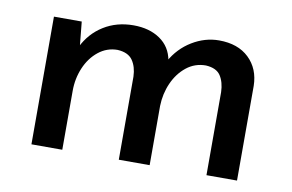

<svg xmlns="http://www.w3.org/2000/svg" viewBox="-55 -527 940 619"><g transform="rotate(10 415.5 -217.5)"><path d="M170 -418 179 -327 174 -335Q197 -382 239.5 -408.5Q282 -435 337 -435Q389 -435 424 -411Q459 -387 467 -343L462 -339Q487 -384 529 -409.5Q571 -435 617 -435Q679 -435 715 -400.5Q751 -366 752 -310V0H652V-272Q651 -304 637.5 -325Q624 -346 589 -348Q553 -348 525.5 -326Q498 -304 482.5 -269Q467 -234 466 -194V0H365V-272Q364 -304 349.5 -325Q335 -346 300 -348Q265 -348 237.5 -326Q210 -304 195 -268.5Q180 -233 180 -193V0H79V-418Z"/></g></svg>

Font: Reem Kufi
Style: Regular
Weight: 400
Designer: Khaled Hosny
Version: Version 1.6